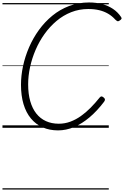

<svg xmlns="http://www.w3.org/2000/svg" viewBox="-20 -1035 1005 1555"><path d="M450 21Q381 21 325.5 -3.5Q270 -28 230.5 -75.5Q191 -123 170.5 -191.5Q150 -260 150 -348Q150 -422 166.5 -499.5Q183 -577 215.5 -652Q248 -727 295.5 -792.5Q343 -858 404 -908Q465 -958 540 -986.5Q615 -1015 701 -1015Q759 -1015 807.5 -1002Q856 -989 895 -963Q934 -937 960 -898Q967 -889 963.5 -882Q960 -875 948 -868Q938 -861 932 -863Q926 -865 914 -876Q888 -905 855.5 -924Q823 -943 783.5 -952.5Q744 -962 695 -962Q622 -962 557 -936.5Q492 -911 437.5 -865Q383 -819 340.5 -759.5Q298 -700 268.5 -631.5Q239 -563 223.5 -491.5Q208 -420 208 -352Q208 -275 225 -215.5Q242 -156 274 -115.5Q306 -75 352 -54Q398 -33 456 -33Q505 -33 549.5 -49.5Q594 -66 635 -95Q676 -124 714 -162.5Q752 -201 788 -246Q796 -255 803.5 -254Q811 -253 820 -245Q829 -238 830 -230Q831 -222 823 -211Q767 -137 705.5 -85Q644 -33 580 -6Q516 21 450 21ZM0 490H861V500H0ZM0 -20H861V0H0ZM0 -505H861V-500H0ZM0 -1010H861V-1000H0Z"/></svg>

Font: Playwrite AU NSW Guides
Style: Regular
Weight: 400
Designer: Veronika Burian, José Scaglione
Foundry: TypeTogether
Version: Version 1.003